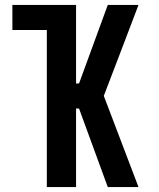

<svg xmlns="http://www.w3.org/2000/svg" viewBox="-20 -755 640 775"><path d="M169 0V-634H30V-735H287V-418H299L415 -735H539Q504 -643 469 -551Q434 -459 399 -368L539 0H415L299 -317H287V0Z"/></svg>

Font: Iosevka Book
Style: Bold
Weight: 700
Designer: Belleve Invis
Foundry: Belleve Invis
Version: Version 28.0.7; ttfautohint (v1.8.3)